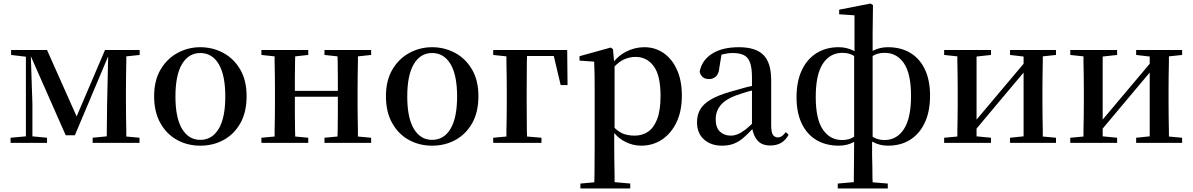

<svg xmlns="http://www.w3.org/2000/svg" viewBox="-20 -811 6772 1090"><path d="M353 -43 155 -492 164 -221V-37L247 -29V0H40V-29L127 -37V-489L43 -499V-527H247L415 -150L576 -527H773V-499L697 -491Q697 -478 697 -461Q696 -419 695.5 -374.5Q695 -330 695 -296V-232Q695 -198 695.5 -153Q696 -108 697 -67Q697 -50 697 -36L772 -29V0H506V-29L586 -37L588 -219L594 -491L405 -43Z M1117 16Q1044 16 984.5 -17Q925 -50 890 -113Q855 -176 855 -265Q855 -354 891.5 -416Q928 -478 988 -510.5Q1048 -543 1117 -543Q1187 -543 1247 -511Q1307 -479 1343.5 -417Q1380 -355 1380 -265Q1380 -175 1345 -112.5Q1310 -50 1250.5 -17Q1191 16 1117 16ZM1117 -17Q1184 -17 1221.5 -79.5Q1259 -142 1259 -263Q1259 -385 1221.5 -447.5Q1184 -510 1117 -510Q1051 -510 1013.5 -447.5Q976 -385 976 -263Q976 -142 1013.5 -79.5Q1051 -17 1117 -17Z M1464 0V-29L1539 -36Q1539 -50 1539 -67Q1540 -108 1540.5 -153Q1541 -198 1541 -232V-296Q1541 -330 1540.5 -374.5Q1540 -419 1539 -461Q1539 -478 1539 -491L1464 -499V-527H1730V-499L1656 -491Q1655 -477 1655 -460Q1655 -418 1654 -372Q1654 -330 1654 -295H1898Q1898 -330 1898 -372Q1897 -418 1897 -461Q1897 -477 1896 -491L1822 -499V-527H2087V-499L2012 -491Q2012 -477 2012 -461Q2011 -419 2010.5 -374.5Q2010 -330 2010 -296V-232Q2010 -198 2010.5 -153Q2011 -108 2012 -67Q2012 -50 2012 -36L2087 -29V0H1822V-29L1896 -36Q1897 -51 1897 -68Q1897 -111 1898 -163Q1898 -212 1898 -262H1654Q1654 -212 1654 -163Q1655 -111 1655 -68Q1655 -51 1656 -36L1730 -29V0Z M2433 16Q2360 16 2300.5 -17Q2241 -50 2206 -113Q2171 -176 2171 -265Q2171 -354 2207.5 -416Q2244 -478 2304 -510.5Q2364 -543 2433 -543Q2503 -543 2563 -511Q2623 -479 2659.5 -417Q2696 -355 2696 -265Q2696 -175 2661 -112.5Q2626 -50 2566.5 -17Q2507 16 2433 16ZM2433 -17Q2500 -17 2537.5 -79.5Q2575 -142 2575 -263Q2575 -385 2537.5 -447.5Q2500 -510 2433 -510Q2367 -510 2329.5 -447.5Q2292 -385 2292 -263Q2292 -142 2329.5 -79.5Q2367 -17 2433 -17Z M2780 0V-29L2855 -36Q2855 -50 2855 -67Q2856 -108 2856.5 -153Q2857 -198 2857 -232V-287Q2857 -326 2856.5 -372Q2856 -418 2855 -461Q2855 -477 2855 -491L2780 -499V-527H3200L3202 -328H3163L3124 -493H2972Q2971 -479 2971 -461Q2971 -418 2970.5 -372Q2970 -326 2970 -287V-232Q2970 -198 2970.5 -153Q2971 -108 2971 -67Q2971 -50 2972 -36L3054 -29V0Z M3275 259V231L3354 224Q3354 202 3355 179Q3355 137 3355.5 95.5Q3356 54 3356 19V-299Q3356 -350 3355.5 -387.5Q3355 -425 3353 -461L3270 -467V-492L3447 -541L3460 -532L3466 -463Q3496 -498 3533 -517Q3583 -543 3638 -543Q3699 -543 3747 -510Q3795 -477 3823 -415.5Q3851 -354 3851 -268Q3851 -180 3820.5 -116.5Q3790 -53 3738 -18.5Q3686 16 3620 16Q3573 16 3530 -6Q3496 -22 3467 -56V19Q3467 53 3467.5 94.5Q3468 136 3469 179Q3469 201 3469 223L3558 231V259ZM3469 -85Q3492 -63 3515 -53Q3545 -41 3583 -41Q3625 -41 3658 -62.5Q3691 -84 3710.5 -134Q3730 -184 3730 -266Q3730 -383 3691 -435.5Q3652 -488 3588 -488Q3554 -488 3521 -473Q3497 -462 3469 -434Z M4078 16Q4017 16 3977 -19Q3937 -54 3937 -117Q3937 -158 3955 -189.5Q3973 -221 4015.5 -246Q4058 -271 4129 -291Q4170 -303 4218 -316Q4234 -320 4249 -323V-372Q4249 -426 4238 -456Q4227 -486 4203 -498Q4179 -510 4140 -510Q4113 -510 4085 -503Q4080 -502 4076 -501L4064 -428Q4061 -392 4044.5 -377Q4028 -362 4006 -362Q3962 -362 3952 -404Q3964 -468 4021.5 -505.5Q4079 -543 4175 -543Q4270 -543 4314 -499Q4358 -455 4358 -356V-100Q4358 -60 4368 -45.5Q4378 -31 4396 -31Q4408 -31 4418 -37.5Q4428 -44 4441 -61L4457 -46Q4440 -15 4414.5 0Q4389 15 4352 15Q4304 15 4279 -15Q4259 -39 4251 -78Q4225 -50 4202 -30Q4176 -7 4146.5 4.5Q4117 16 4078 16ZM4249 -297Q4237 -294 4225 -291Q4185 -279 4155 -268Q4097 -246 4070 -212.5Q4043 -179 4043 -133Q4043 -87 4067 -64Q4091 -41 4129 -41Q4148 -41 4168 -49Q4188 -57 4214 -77Q4230 -90 4249 -108Z M4736 259V231L4827 223Q4828 175 4828 129Q4829 69 4829 -6Q4826 -4 4824 -3Q4787 16 4742 16Q4669 16 4615 -16Q4561 -48 4531.5 -109.5Q4502 -171 4502 -259Q4502 -348 4531.5 -411.5Q4561 -475 4615 -509Q4669 -543 4741 -543Q4786 -543 4824 -524Q4827 -522 4831 -520V-724L4744 -730V-756L4922 -791L4936 -782L4934 -626V-522Q4936 -523 4938 -524Q4975 -543 5021 -543Q5094 -543 5147.5 -511Q5201 -479 5230.5 -417.5Q5260 -356 5260 -267Q5260 -180 5231 -116.5Q5202 -53 5148.5 -18.5Q5095 16 5021 16Q4975 16 4938 -4Q4935 -5 4931 -7Q4931 38 4931 73Q4932 110 4932.5 140Q4933 170 4933 198Q4933 211 4934 224L5020 231V259ZM4934 -493V-35Q4935 -34 4937 -33Q4964 -16 5001 -16Q5071 -16 5111.5 -78Q5152 -140 5152 -266Q5152 -393 5111.5 -452Q5071 -511 5002 -511Q4964 -511 4937 -495Q4935 -494 4934 -493ZM4829 -35V-493Q4827 -494 4826 -495Q4800 -511 4762 -511Q4692 -511 4651.5 -449.5Q4611 -388 4611 -260Q4611 -135 4651.5 -75.5Q4692 -16 4761 -16Q4799 -16 4826 -33Q4827 -34 4829 -35Z M5340 0V-29L5415 -36Q5415 -50 5415 -67Q5416 -108 5416.5 -153Q5417 -198 5417 -232V-296Q5417 -330 5416.5 -374.5Q5416 -419 5415 -461Q5415 -478 5415 -491L5340 -499V-527H5606V-499L5524 -490V-132L5641 -271L5791 -449V-490L5714 -499V-527H5975V-499L5900 -491Q5900 -478 5900 -461Q5899 -419 5898.5 -374.5Q5898 -330 5898 -296V-232Q5898 -198 5898.5 -153Q5899 -108 5900 -67Q5900 -50 5900 -36L5975 -29V0H5714V-29L5791 -37V-399L5669 -254L5524 -81V-37L5606 -29V0Z M6056 0V-29L6131 -36Q6131 -50 6131 -67Q6132 -108 6132.5 -153Q6133 -198 6133 -232V-296Q6133 -330 6132.5 -374.5Q6132 -419 6131 -461Q6131 -478 6131 -491L6056 -499V-527H6322V-499L6240 -490V-132L6357 -271L6507 -449V-490L6430 -499V-527H6691V-499L6616 -491Q6616 -478 6616 -461Q6615 -419 6614.5 -374.5Q6614 -330 6614 -296V-232Q6614 -198 6614.5 -153Q6615 -108 6616 -67Q6616 -50 6616 -36L6691 -29V0H6430V-29L6507 -37V-399L6385 -254L6240 -81V-37L6322 -29V0Z"/></svg>

Font: Early Summer Mincho SemiBold
Style: Regular
Weight: 600
Designer: GuiWonder
Version: Version 1.002